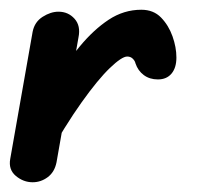

<svg xmlns="http://www.w3.org/2000/svg" viewBox="-25 -374 407 394"><path d="M299 -211Q282 -211 270 -220Q258 -229 253 -244Q252 -249 247.5 -253.5Q243 -258 236 -258Q225 -258 200.5 -234.5Q176 -211 142.5 -164Q109 -117 69 -46L79 -201Q110 -244 138.5 -278.5Q167 -313 198 -333.5Q229 -354 265 -354Q290 -354 305.5 -338Q321 -322 329 -299.5Q337 -277 337 -256Q337 -235 327 -223Q317 -211 299 -211ZM42 0Q23 0 7.5 -13Q-8 -26 -4 -48L42 -309Q46 -329 62.5 -339.5Q79 -350 95 -350Q115 -350 128 -335.5Q141 -321 136 -297L91 -41Q87 -21 73 -10.5Q59 0 42 0Z"/></svg>

Font: Edu QLD Beginners
Style: Regular
Weight: 400
Designer: Tina and Corey Anderson
Foundry: Google for Education
Version: Version 1.001